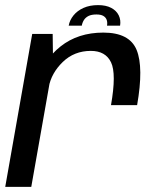

<svg xmlns="http://www.w3.org/2000/svg" viewBox="-28 -724 613 744"><path d="M402.1 -316.5H503.3Q529 -463.2 501.4 -530.5Q473.7 -597.7 372.5 -597.7Q274.3 -597.7 206.8 -544.2Q139.3 -490.7 125.9 -414.4L160.9 -386.2Q170.7 -440.5 215.1 -483.7Q259.5 -526.8 324.1 -526.8Q380.9 -526.8 402.2 -482.6Q423.6 -438.3 402.1 -316.5ZM-7.7 0H93.2L177.6 -477.8L176.1 -592.4H96.8ZM352.1 -704.2Q319.8 -704.2 295.7 -693.4Q271.6 -682.6 256.8 -664.3Q242 -646 238.2 -624.5H288.9Q291.1 -636.9 297.5 -646.8Q303.9 -656.6 315.4 -662.3Q326.9 -667.9 345.7 -667.9Q362.8 -667.9 372.3 -662.4Q381.9 -656.8 385.4 -647Q388.9 -637.1 386.7 -624.5H437.3Q441 -646 432.2 -664.3Q423.4 -682.6 403.1 -693.4Q382.8 -704.2 352.1 -704.2Z"/></svg>

Font: Anybody Thin
Style: Italic
Weight: 100
Italic angle: -10°
Designer: Tyler Finck
Foundry: Etcetera Type Company
Version: Version 1.114;gftools[0.9.25]